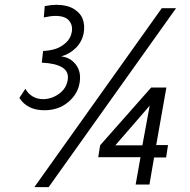

<svg xmlns="http://www.w3.org/2000/svg" viewBox="-20 -764 785 794"><path d="M165 -738.8Q192.4 -744.1 212.9 -744.1Q257.3 -744.1 285.2 -727.1Q313 -710 322.3 -684.6Q331.5 -659.2 326.2 -627.9Q319.3 -590.8 293 -565.2Q266.6 -539.6 232.9 -530.8Q270.5 -526.9 293.7 -496.8Q316.9 -466.8 309.1 -420.9Q301.3 -374.5 261.5 -341.3Q221.7 -308.1 163.1 -308.1Q93.3 -308.1 60.1 -358.9L85 -397Q95.2 -377.4 114.3 -365.7Q133.3 -354 158.2 -354Q192.4 -354 222.9 -375.2Q253.4 -396.5 259.8 -432.1Q266.1 -467.3 238 -484.9Q210 -502.4 152.8 -504.9L158.2 -553.2Q183.6 -554.2 207 -561Q230.5 -567.9 251.5 -586.4Q272.5 -605 276.9 -631.8Q281.7 -659.2 265.6 -678.7Q249.5 -698.2 209 -698.2Q190.4 -698.2 161.1 -691.9ZM122.1 9.8 648.9 -730H708L181.2 9.8ZM394 -163.1 605 -401.9H668L626 -164.1H674.8L667 -112.8H617.2L598.1 -1H541L561 -113.8H386.2ZM457 -163.1H568.8L599.1 -327.1Z"/></svg>

Font: Stilu Light
Style: Italic
Weight: 300
Italic angle: -10°
Designer: Genilson Lima Santos
Foundry: Genilson Lima Santos
Version: Version 1.200;PS 001.200;hotconv 1.0.88;makeotf.lib2.5.64775